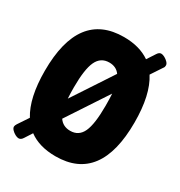

<svg xmlns="http://www.w3.org/2000/svg" viewBox="-176 -853 937 999"><g transform="rotate(30 292.0 -353.5)"><path d="M80 23Q71 23 59 16.5Q47 10 38 0.5Q29 -9 29 -18Q29 -25 36 -36L78 -99Q23 -188 23 -350Q23 -708 293 -708Q387 -708 449 -665L481 -714Q486 -722 491.5 -726Q497 -730 504 -730Q513 -730 525 -723.5Q537 -717 546 -707.5Q555 -698 555 -689Q555 -685 554 -680.5Q553 -676 548 -670L505 -605Q562 -516 562 -350Q562 8 293 8Q195 8 133 -38L104 7Q94 23 80 23ZM197 -350Q197 -313 199 -284L357 -524Q335 -555 293 -555Q242 -555 219.5 -507.5Q197 -460 197 -350ZM293 -145Q344 -145 366 -192.5Q388 -240 388 -350Q388 -391 386 -422L226 -179Q249 -145 293 -145Z"/></g></svg>

Font: Asap Condensed ExtraBold
Style: Regular
Weight: 800
Width: 3
Designer: Pablo Cosgaya
Foundry: Omnibus-Type
Version: Version 3.001; ttfautohint (v1.8.4.7-5d5b)